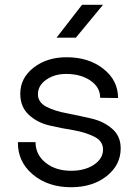

<svg xmlns="http://www.w3.org/2000/svg" viewBox="-20 -765 581 805"><path d="M278 20Q181 20 117.5 -33.5Q54 -87 55 -169H129Q129 -117 171 -83Q213 -49 278 -49Q336 -49 374 -74.5Q412 -100 412 -138Q412 -173 376 -191.5Q340 -210 289 -219Q238 -227 187 -239Q136 -251 100.5 -284Q65 -317 65 -372Q65 -438 121 -481.5Q177 -525 259 -525Q352 -525 413.5 -476.5Q475 -428 475 -354L400 -355Q400 -399 359.5 -427Q319 -455 257 -455Q208 -455 173.5 -430.5Q139 -406 139 -370Q139 -336 174.5 -317.5Q210 -299 261 -290Q312 -280 363.5 -268Q415 -256 450.5 -225Q486 -194 486 -143Q486 -73 427 -26.5Q368 20 278 20ZM412 -745 298 -607H217L324 -745Z"/></svg>

Font: Metropolitano
Style: Regular
Weight: 400
Designer: Fonts by Alex Slobzheninov & Chris M. Simpson / Changes by Cristiano Sobral
Foundry: Fonts by Alex Slobzheninov & Chris M. Simpson / Changes by Cristiano Sobral
Version: Version 1.00;August 30, 2020;FontCreator 13.0.0.2681 64-bit